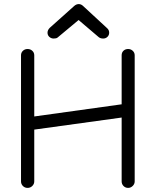

<svg xmlns="http://www.w3.org/2000/svg" viewBox="-20 -915 763 941"><path d="M243.2 -726.1Q231 -726.1 221.9 -734.1Q212.9 -742.2 212.9 -754.9Q212.9 -767.6 224.1 -778.8L344.2 -886.2Q354.5 -895 366.2 -895Q377.9 -895 388.2 -884.8L504.9 -776.9Q515.1 -768.1 515.1 -754.9Q515.1 -742.7 506.6 -734.4Q498 -726.1 485.8 -726.1Q472.2 -726.1 463.9 -732.9L365.2 -816.9L262.2 -731Q256.3 -726.1 243.2 -726.1ZM83 -25.9V-644Q83 -657.2 92.3 -666Q101.6 -674.8 115.2 -674.8Q128.9 -674.8 138.4 -666Q147.9 -657.2 147.9 -644V-344.2L576.2 -403.8V-644Q576.2 -657.7 585.2 -666.3Q594.2 -674.8 607.9 -674.8Q621.1 -674.8 630.6 -666Q640.1 -657.2 640.1 -644V-25.9Q640.1 -13.2 630.4 -3.7Q620.6 5.9 607.9 5.9Q594.7 5.9 585.4 -3.4Q576.2 -12.7 576.2 -25.9V-338.9L147.9 -279.8V-25.9Q147.9 -13.2 138.4 -3.7Q128.9 5.9 115.2 5.9Q101.6 5.9 92.3 -3.4Q83 -12.7 83 -25.9Z"/></svg>

Font: Comic Neue
Style: Regular
Weight: 400
Designer: Craig Rozynski
Foundry: Craig Rozynski
Version: Version 2.003;hotconv 1.0.109;makeotfexe 2.5.65596